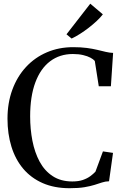

<svg xmlns="http://www.w3.org/2000/svg" viewBox="-20 -1007 673 1038"><path d="M356 10.5Q273.5 10.5 210.5 -17.2Q147.5 -45 105.2 -95.2Q63 -145.5 41.8 -214.2Q20.5 -283 20.5 -365Q20.5 -451 46.8 -522.2Q73 -593.5 120.8 -645Q168.5 -696.5 233.5 -724.2Q298.5 -752 375.5 -752Q417 -752 449 -747.8Q481 -743.5 506 -737.5Q531 -731.5 552 -726.5Q573 -721.5 591.5 -721L579.5 -540.5H514L492.5 -677.5Q485 -686.5 469.2 -695Q453.5 -703.5 429.5 -709.2Q405.5 -715 374 -715Q303 -715 251 -675.8Q199 -636.5 171 -561.2Q143 -486 143 -377.5Q143 -309.5 155.2 -246.2Q167.5 -183 194.2 -133.2Q221 -83.5 264.8 -54.8Q308.5 -26 371 -26Q404.5 -26 428.2 -34.2Q452 -42.5 468.5 -54.8Q485 -67 496 -79L536.5 -188.5L591 -180.5L569.5 -27Q549.5 -26.5 531.5 -20.5Q513.5 -14.5 491.2 -7.5Q469 -0.5 436.8 5Q404.5 10.5 356 10.5ZM366.5 -799 339.5 -821.5 468 -987 536 -929.5Q523.5 -913 503.5 -894.2Q483.5 -875.5 460 -857.2Q436.5 -839 412.5 -823.8Q388.5 -808.5 368 -799Z"/></svg>

Font: Merriweather 96pt
Style: Regular
Weight: 400
Version: Version 2.100